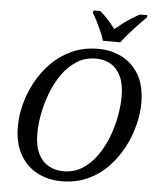

<svg xmlns="http://www.w3.org/2000/svg" viewBox="-61 -983 865 1046"><g transform="rotate(5 371.0 -460.0)"><path d="M314 11Q240 11 180.5 -20.5Q121 -52 86.5 -114Q52 -176 52 -266Q52 -324 68 -387Q84 -450 116.5 -510Q149 -570 197 -618.5Q245 -667 309 -696Q373 -725 452 -725Q521 -725 580 -696Q639 -667 675 -606.5Q711 -546 711 -450Q711 -395 695.5 -332Q680 -269 648.5 -208.5Q617 -148 569.5 -98Q522 -48 458 -18.5Q394 11 314 11ZM320 -44Q378 -44 423.5 -73Q469 -102 502.5 -149.5Q536 -197 558 -254.5Q580 -312 590.5 -370Q601 -428 601 -477Q601 -545 580.5 -587.5Q560 -630 525 -650.5Q490 -671 444 -671Q386 -671 340 -642Q294 -613 260.5 -565.5Q227 -518 205 -460.5Q183 -403 172 -345Q161 -287 161 -238Q161 -170 182 -127Q203 -84 239.5 -64Q276 -44 320 -44ZM473 -771Q466 -795 454 -822Q442 -849 429.5 -874Q417 -899 405 -918L408 -931H444Q459 -919 474 -904Q489 -889 503 -872.5Q517 -856 529 -840Q548 -856 570 -872.5Q592 -889 616 -904.5Q640 -920 661 -931H703L700 -918Q681 -899 657 -874Q633 -849 610 -822.5Q587 -796 568 -771Z"/></g></svg>

Font: Noto Serif
Style: Italic
Weight: 400
Italic angle: -12°
Designer: Monotype Design Team
Foundry: Monotype Imaging Inc.
Version: Version 2.013